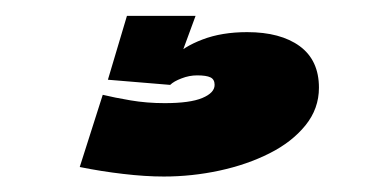

<svg xmlns="http://www.w3.org/2000/svg" viewBox="-20 -20 461 242"><path d="M186.5 202.5Q222 202.5 256.8 195Q291.5 187.5 319.8 173.2Q348 159 365 138Q382 117 382 90.5Q382 56 357.8 38.2Q333.5 20.5 291.5 20.5Q259.5 20.5 235.2 29.8Q211 39 198.5 52.5L194.5 87Q199 82.5 208.8 78.8Q218.5 75 228.5 75Q240 75 245.2 77.5Q250.5 80 250.5 87Q250.5 97 235 103.5Q219.5 110 187.5 110Q165 110 144.5 106.5Q124 103 109.5 99.5L80.5 190.5Q107.5 196 135.2 199.2Q163 202.5 186.5 202.5ZM194.5 87 226.5 0H140L116 80.5Z"/></svg>

Font: Anybody UltraCondensed Thin Black
Style: Regular
Weight: 900
Version: Version 1.111